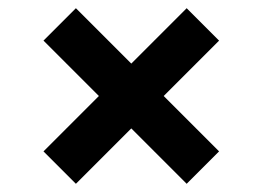

<svg xmlns="http://www.w3.org/2000/svg" viewBox="-20 -486 640 468"><path d="M165 -38 86 -117 221 -252 86 -387 165 -466 300 -331 435 -466 514 -387 379 -252 514 -117 435 -38 300 -173Z"/></svg>

Font: Livvic SemiBold
Style: Italic
Weight: 600
Italic angle: -10°
Designer: Jacques Le Bailly, Baron von Fonthausen
Version: Version 1.001; ttfautohint (v1.8.2)